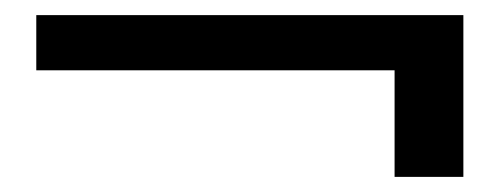

<svg xmlns="http://www.w3.org/2000/svg" viewBox="-20 -453 665 254"><path d="M28 -433H593V-219H502V-360H28Z"/></svg>

Font: Parkinsans
Style: Regular
Weight: 400
Designer: Red Stone, Indian Type Foundry
Foundry: Indian Type Foundry
Version: Version 1.000